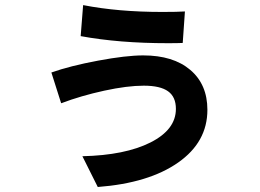

<svg xmlns="http://www.w3.org/2000/svg" viewBox="-20 -664 1040 768"><path d="M185.5 -374Q259.8 -400.4 372.1 -421.4Q484.4 -442.4 552.7 -442.4Q672.9 -442.4 741.2 -384.3Q809.6 -326.2 809.6 -224.6Q809.6 -95.7 692.4 -13.7Q575.2 68.4 371.1 84L309.6 -39.1Q480.5 -43 582 -94.2Q683.6 -145.5 683.6 -228.5Q683.6 -276.4 652.3 -298.8Q621.1 -321.3 555.2 -321.3Q489.3 -321.3 397 -301.3Q304.7 -281.2 224.6 -251ZM302.7 -519.5 312.5 -643.6Q452.1 -616.2 629.9 -616.2Q689.5 -616.2 719.7 -618.2L710.9 -492.2Q691.4 -491.2 652.3 -491.2Q456.1 -491.2 302.7 -519.5Z"/></svg>

Font: GenEi M Gothic v2 Bold
Style: Regular
Weight: 700
Version: Version 2.0